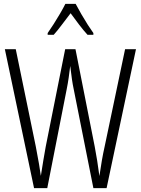

<svg xmlns="http://www.w3.org/2000/svg" viewBox="-20 -967 723 987"><path d="M679 -714 528 0H460L359 -508Q354 -531 350 -558.5Q346 -586 341 -628Q337 -595 333 -567Q329 -539 323 -509L223 0H155L5 -714H61L164 -214Q184 -110 190 -63Q196 -102 203 -144Q210 -186 215 -213L315 -714H368L467 -213Q474 -176 479.5 -141.5Q485 -107 491 -62Q497 -103 503.5 -141Q510 -179 518 -214L623 -714ZM369 -947Q381 -924 398 -894.5Q415 -865 432 -838.5Q449 -812 460 -797V-788H430Q409 -811 386.5 -840.5Q364 -870 343 -899Q322 -872 298.5 -840.5Q275 -809 256 -788H225V-797Q239 -817 256 -843.5Q273 -870 289 -897.5Q305 -925 316 -947Z"/></svg>

Font: Noto Sans Sinhala UI ExtraCondensed Light
Style: Regular
Weight: 300
Width: 2
Designer: Jelle Bosma - Monotype Design Team
Foundry: Monotype Imaging Inc.
Version: Version 2.006; ttfautohint (v1.8.4.7-5d5b)